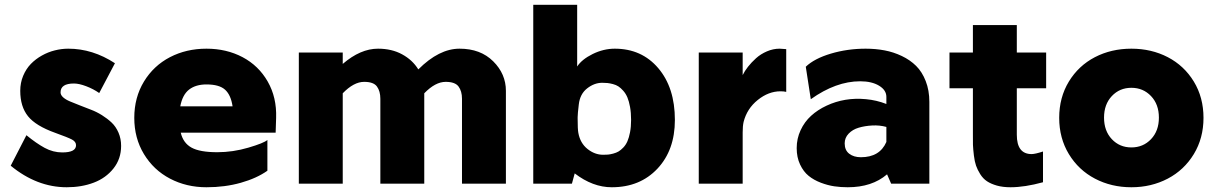

<svg xmlns="http://www.w3.org/2000/svg" viewBox="-20 -770 5105 805"><path d="M461.9 -504.9 396 -379.9Q371.6 -397 341.6 -408.4Q311.5 -419.9 290 -419.9Q233.9 -419.9 233.9 -382.8Q233.9 -371.6 244.9 -361.8Q255.9 -352.1 273.7 -344.7Q291.5 -337.4 314.2 -328.4Q336.9 -319.3 360.8 -310.3Q384.8 -301.3 407.5 -287.1Q430.2 -272.9 448 -256.1Q465.8 -239.3 476.8 -213.9Q487.8 -188.5 487.8 -158.2Q487.8 -104 455.8 -63.7Q423.8 -23.4 373 -4.2Q322.3 15.1 259.8 15.1Q134.8 15.1 24.9 -75.2L90.8 -203.1Q131.8 -169.4 167.2 -150.1Q202.6 -130.9 241.2 -130.9Q298.8 -130.9 298.8 -161.1Q298.8 -175.8 282 -184.8Q265.1 -193.8 211.9 -212.9Q129.9 -242.2 97.4 -282.7Q64.9 -323.2 64.9 -389.2Q64.9 -422.9 77.1 -452.1Q89.4 -481.4 109.4 -502Q129.4 -522.5 155.5 -537.1Q181.6 -551.8 210 -558.8Q238.3 -565.9 266.1 -565.9Q368.7 -565.9 461.9 -504.9Z M845.7 -565.9Q929.7 -565.9 997.1 -530.3Q1064.5 -494.6 1102.5 -428Q1140.6 -361.3 1137.7 -275.9L1135.7 -213.9H737.8Q748 -170.4 783 -151.1Q817.9 -131.8 891.1 -131.8Q956.5 -131.8 1021.2 -150.9Q1085.9 -169.9 1101.1 -183.1V-54.2Q1056.2 -22.5 989.7 -3.7Q923.3 15.1 845.7 15.1Q761.7 15.1 692.9 -21Q624 -57.1 583.5 -124Q543 -190.9 543 -275.9Q543 -361.3 583.5 -428Q624 -494.6 692.6 -530.3Q761.2 -565.9 845.7 -565.9ZM845.7 -416Q800.8 -416 772.9 -394.5Q745.1 -373 735.8 -324.2H955.1Q948.2 -371.6 923.8 -393.8Q899.4 -416 845.7 -416Z M1906.7 -565.9Q1994.6 -565.9 2047.9 -512.9Q2101.1 -460 2101.1 -389.2V0H1917V-356Q1917 -387.7 1902.6 -407.2Q1888.2 -426.8 1848.6 -426.8Q1805.2 -426.8 1758.8 -378.9V0H1574.7V-356Q1574.7 -387.7 1560.5 -407.2Q1546.4 -426.8 1506.8 -426.8Q1463.4 -426.8 1417 -378.9V0H1232.9V-549.8H1417V-502Q1491.2 -565.9 1564.9 -565.9Q1622.6 -565.9 1666 -542.2Q1709.5 -518.6 1733.9 -479Q1820.8 -565.9 1906.7 -565.9Z M2557.6 -565.9Q2670.4 -565.9 2740 -484.1Q2809.6 -402.3 2809.6 -267.1Q2809.6 -140.6 2736.3 -62.7Q2663.1 15.1 2544.9 15.1Q2465.3 15.1 2389.6 -43L2377.9 0H2215.8V-750H2399.9V-491.2Q2419.4 -521 2464.8 -543.5Q2510.3 -565.9 2557.6 -565.9ZM2508.8 -121.1Q2520 -121.1 2529.1 -121.8Q2538.1 -122.6 2551 -126Q2564 -129.4 2573.5 -135Q2583 -140.6 2593.5 -151.6Q2604 -162.6 2610.6 -177.7Q2617.2 -192.9 2621.6 -215.6Q2626 -238.3 2626 -267.1Q2626 -297.4 2621.6 -321.5Q2617.2 -345.7 2610.4 -361.8Q2603.5 -377.9 2593 -389.6Q2582.5 -401.4 2572.8 -407.7Q2563 -414.1 2549.8 -417.5Q2536.6 -420.9 2526.9 -421.9Q2517.1 -422.9 2504.9 -422.9Q2471.7 -422.9 2441.7 -399.4Q2411.6 -376 2406.7 -332Q2401.9 -292 2401.9 -278.8V-272Q2401.9 -228 2404.8 -212.9Q2412.6 -169.9 2443.1 -145.5Q2473.6 -121.1 2508.8 -121.1Z M3248.5 -565.9Q3256.8 -565.9 3276.4 -564V-384.8Q3266.6 -387.2 3252.4 -387.2Q3202.1 -387.2 3157 -350.8Q3111.8 -314.5 3097.7 -258.8Q3093.8 -241.7 3093.8 -214.8V0H2909.7V-549.8H3093.8V-455.1Q3102.1 -472.2 3116.2 -490.2Q3130.4 -508.3 3149.9 -525.9Q3169.4 -543.5 3195.6 -554.7Q3221.7 -565.9 3248.5 -565.9Z M3609.4 -565.9Q3651.4 -565.9 3688.7 -558.8Q3726.1 -551.8 3761 -535.2Q3795.9 -518.6 3821 -493.7Q3846.2 -468.8 3861.3 -429.9Q3876.5 -391.1 3876.5 -342.8V0H3716.3L3699.2 -39.1Q3636.2 15.1 3534.2 15.1Q3505.4 15.1 3478.3 11.2Q3451.2 7.3 3421.6 -3.9Q3392.1 -15.1 3370.4 -32.7Q3348.6 -50.3 3334.5 -80.3Q3320.3 -110.4 3320.3 -148.9Q3320.3 -189 3336.7 -224.1Q3353 -259.3 3380.6 -284.4Q3408.2 -309.6 3445.8 -327.1Q3483.4 -344.7 3524.7 -351.6Q3565.9 -358.4 3610.6 -354.2Q3655.3 -350.1 3696.3 -334V-363.8Q3696.3 -392.1 3665.8 -410.6Q3635.3 -429.2 3586.4 -429.2Q3484.9 -429.2 3379.4 -354L3358.4 -490.2Q3394 -524.4 3463.6 -545.2Q3533.2 -565.9 3609.4 -565.9ZM3521.5 -168.9Q3521.5 -140.1 3540.5 -125.5Q3559.6 -110.8 3589.4 -110.8Q3668.5 -110.8 3696.3 -174.8V-237.8Q3668 -245.6 3637 -243.9Q3606 -242.2 3580.3 -234.6Q3554.7 -227.1 3538.1 -209.7Q3521.5 -192.4 3521.5 -168.9Z M4366.2 -399.9H4243.2V-205.1Q4243.2 -124 4305.2 -124Q4319.8 -124 4353 -134.8V-5.9Q4276.4 15.1 4216.8 15.1Q4184.6 15.1 4159.7 8.1Q4134.8 1 4118.2 -10Q4101.6 -21 4089.8 -39.8Q4078.1 -58.6 4072.3 -75.4Q4066.4 -92.3 4063.2 -118.4Q4060.1 -144.5 4059.3 -163.3Q4058.6 -182.1 4059.1 -210.9V-399.9H3960.9V-549.8H4059.1V-665H4243.2V-549.8H4366.2Z M4723.6 -565.9Q4807.6 -565.9 4876.2 -530.3Q4944.8 -494.6 4985.4 -428Q5025.9 -361.3 5025.9 -275.9Q5025.9 -190.9 4985.4 -124Q4944.8 -57.1 4876 -21Q4807.1 15.1 4723.6 15.1Q4639.6 15.1 4570.8 -21Q4502 -57.1 4461.4 -124Q4420.9 -190.9 4420.9 -275.9Q4420.9 -361.3 4461.4 -428Q4502 -494.6 4570.6 -530.3Q4639.2 -565.9 4723.6 -565.9ZM4805.9 -367.2Q4772.9 -401.9 4723.6 -401.9Q4674.3 -401.9 4641.6 -367.2Q4608.9 -332.5 4608.9 -276.9Q4608.9 -221.2 4641.6 -186.5Q4674.3 -151.9 4723.6 -151.9Q4772.9 -151.9 4805.9 -186.5Q4838.9 -221.2 4838.9 -276.9Q4838.9 -332.5 4805.9 -367.2Z"/></svg>

Font: Stilu Bold
Style: Regular
Weight: 700
Designer: Genilson Lima Santos
Foundry: Genilson Lima Santos
Version: Version 1.200;PS 001.200;hotconv 1.0.88;makeotf.lib2.5.64775